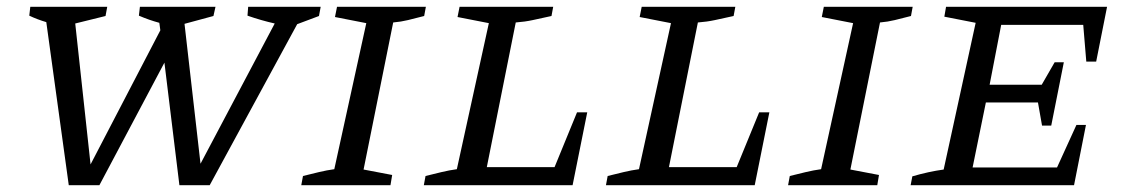

<svg xmlns="http://www.w3.org/2000/svg" viewBox="-20 -544 3313 564"><path d="M182 0 116 -479Q89 -487 66 -498L69 -524H295L290 -497L201 -475L246 -61L451 -455L448 -477Q418 -485 388 -498L391 -524H613L607 -497L522 -474L569 -63L787 -475Q747 -484 707 -498L709 -524H922L917 -497L853 -473L596 0H507L463 -360L272 0Z M865 0 870 -27Q894 -33 917 -38.5Q940 -44 962 -47L1056 -476L964 -494L970 -524H1231L1226 -497Q1199 -490 1178.5 -485Q1158 -480 1135 -478L1048 -46L1132 -30L1127 0Z M1675 -214H1705L1662 0H1225L1230 -27Q1254 -33 1277 -38.5Q1300 -44 1322 -47L1416 -476L1324 -494L1330 -524H1605L1600 -497Q1568 -490 1545 -485Q1522 -480 1495 -478L1410 -53H1609Z M2210 -214H2240L2197 0H1760L1765 -27Q1789 -33 1812 -38.5Q1835 -44 1857 -47L1951 -476L1859 -494L1865 -524H2140L2135 -497Q2103 -490 2080 -485Q2057 -480 2030 -478L1945 -53H2144Z M2295 0 2300 -27Q2324 -33 2347 -38.5Q2370 -44 2392 -47L2486 -476L2394 -494L2400 -524H2661L2656 -497Q2629 -490 2608.5 -485Q2588 -480 2565 -478L2478 -46L2562 -30L2557 0Z M2655 0 2660 -26Q2684 -33 2707 -38Q2730 -43 2752 -46L2846 -477L2754 -495L2759 -524H3232L3200 -363H3171L3162 -471H2921L2887 -295H3040L3078 -361H3105L3068 -175H3041L3029 -243H2876L2837 -52H3085L3142 -177H3170L3135 0Z"/></svg>

Font: Piazzolla SC
Style: Italic
Weight: 400
Italic angle: -11.3°
Designer: Juan Pablo del Peral
Foundry: Huerta Tipografica
Version: Version 1.330